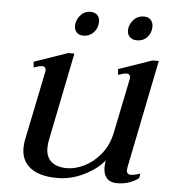

<svg xmlns="http://www.w3.org/2000/svg" viewBox="-49 -686 678 741"><g transform="rotate(5 290.0 -315.0)"><path d="M217 -581Q217 -588 218 -592Q223 -613 237.5 -626.5Q252 -640 272 -640Q289 -640 298.5 -630.5Q308 -621 308 -605Q308 -580 292 -563Q276 -546 252 -546Q236 -546 226.5 -555.5Q217 -565 217 -581ZM422 -583 423 -592Q428 -613 443 -626.5Q458 -640 479 -640Q496 -640 505.5 -630Q515 -620 515 -604Q515 -579 499.5 -562.5Q484 -546 460 -546Q442 -546 432 -556Q422 -566 422 -583ZM482 -27Q496 -27 518 -35L515 -17Q479 10 431 10Q405 10 391.5 -5Q378 -20 378 -48Q378 -61 381 -74Q352 -39 302.5 -14.5Q253 10 200 10Q131 10 95.5 -17.5Q60 -45 60 -94Q60 -109 63 -125L118 -393Q119 -396 119 -400Q119 -415 103 -415Q98 -415 88 -412Q78 -409 72 -407L70 -429L200 -474H224L156 -137Q152 -121 152 -103Q152 -67 173.5 -49Q195 -31 233 -31Q266 -31 300.5 -48Q335 -65 362.5 -98Q390 -131 401 -178L445 -393Q446 -396 446 -400Q446 -415 430 -415Q425 -415 415 -412Q405 -409 399 -407L397 -429L527 -474H551L467 -58Q465 -48 465 -44Q465 -27 482 -27Z"/></g></svg>

Font: Taviraj
Style: Italic
Weight: 400
Italic angle: -12°
Designer: Katatrad Team
Foundry: CadsonDemak
Version: Version 1.001